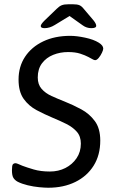

<svg xmlns="http://www.w3.org/2000/svg" viewBox="-20 -874 540 900"><path d="M189 -742Q171 -742 171 -752Q171 -760 188 -777L245 -832Q258 -845 269.5 -849.5Q281 -854 301 -854H322Q342 -854 352.5 -849.5Q363 -845 373 -832L418 -779Q431 -763 431 -753Q431 -742 408 -742Q386 -742 368 -755L306 -799L237 -757Q213 -742 189 -742ZM206 6Q190 6 163.5 3.5Q137 1 110 -5.5Q83 -12 63 -22Q50 -29 43 -40Q36 -51 36 -76Q36 -99 40.5 -104Q45 -109 52 -109Q57 -109 65 -105.5Q73 -102 85 -97Q106 -89 138.5 -79.5Q171 -70 214 -70Q254 -70 286.5 -86.5Q319 -103 339 -132.5Q359 -162 359 -201Q359 -235 340 -256.5Q321 -278 291 -293Q261 -308 227 -322Q189 -338 152 -357.5Q115 -377 91 -410.5Q67 -444 67 -501Q67 -562 97.5 -608Q128 -654 182.5 -680Q237 -706 309 -706Q339 -706 379 -697.5Q419 -689 443 -674Q464 -661 464 -646Q464 -640 458 -627Q452 -614 443 -603Q434 -592 426 -592Q421 -592 413.5 -596.5Q406 -601 394 -607Q379 -615 356 -622.5Q333 -630 299 -630Q262 -630 229.5 -617Q197 -604 177 -577.5Q157 -551 157 -511Q157 -478 175 -457.5Q193 -437 221.5 -424Q250 -411 283 -398Q323 -382 361 -361.5Q399 -341 424.5 -306.5Q450 -272 450 -215Q450 -147 419 -97.5Q388 -48 333 -21Q278 6 206 6Z"/></svg>

Font: Asap
Style: Italic
Weight: 400
Italic angle: -6°
Designer: Pablo Cosgaya
Foundry: Omnibus-Type
Version: Version 3.001; ttfautohint (v1.8.3)